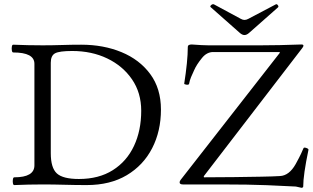

<svg xmlns="http://www.w3.org/2000/svg" viewBox="-20 -879 1490 915"><path d="M48 3Q43 3 41.5 -6Q40 -15 41.5 -24.5Q43 -34 48 -34Q144 -34 144 -91V-575Q144 -629 43 -629Q38 -629 36.5 -638.5Q35 -648 36.5 -657Q38 -666 43 -666Q114 -663 183 -663Q229 -663 275 -664.5Q321 -666 367 -666Q473 -666 559 -630.5Q645 -595 696 -526Q747 -457 747 -357Q747 -254 705 -172.5Q663 -91 584 -44Q505 3 393 3Q340 3 287.5 1.5Q235 0 183 0Q116 0 48 3ZM356 -26Q451 -26 517.5 -68Q584 -110 618.5 -183.5Q653 -257 653 -351Q653 -437 609 -501Q565 -565 491 -600.5Q417 -636 324 -636Q263 -636 242.5 -625Q222 -614 222 -580V-149Q222 -79 251 -52.5Q280 -26 356 -26ZM1417 16Q1397 11 1390 10Q1338 7 1251 3.5Q1164 0 1038 0H852Q836 0 836 -10Q836 -16 841 -22L1314 -628L1312 -631H995Q981 -631 967.5 -624Q954 -617 942 -602Q916 -570 905 -544Q897 -527 890.5 -511.5Q884 -496 881 -479Q879 -474 868 -475.5Q857 -477 858 -481Q866 -532 870.5 -576.5Q875 -621 875 -656Q875 -667 894 -667Q921 -665 940.5 -664Q960 -663 973 -663H1223Q1264 -663 1313 -664Q1362 -665 1416 -667Q1426 -667 1426 -662Q1426 -656 1419 -648L951 -39L952 -34Q1025 -34 1096.5 -35Q1168 -36 1225.5 -37Q1283 -38 1314 -40Q1358 -42 1389 -97Q1406 -128 1414.5 -146Q1423 -164 1426 -172Q1428 -178 1439.5 -174Q1451 -170 1450 -165Q1425 -45 1425 10Q1425 15 1417 16ZM1145 -712Q1134 -712 1122 -723L985 -844Q979 -848 986 -854.5Q993 -861 1000 -858L1128 -789Q1137 -784 1145 -784Q1154 -784 1163 -789L1294 -858Q1299 -861 1304 -854.5Q1309 -848 1305 -844L1168 -723Q1156 -712 1145 -712Z"/></svg>

Font: Junicode SmExp
Style: Regular
Weight: 400
Width: 6
Designer: Peter S. Baker
Version: Version 2.205; ttfautohint (v1.8.4)